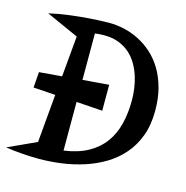

<svg xmlns="http://www.w3.org/2000/svg" viewBox="-122 -766 838 866"><g transform="rotate(15 297.0 -333.5)"><path d="M134.8 3.9Q58.6 3.9 -21 -7.8L111.8 -68.8L131.8 -293.9L28.8 -300.8L34.2 -374L140.1 -382.8L157.2 -573.2L5.9 -641.1Q53.2 -651.9 102.1 -658Q150.9 -664.1 191.9 -667Q239.3 -670.4 284.2 -670.9Q317.4 -670.9 352.8 -663.1Q388.2 -655.3 421.9 -638.4Q455.6 -621.6 485.4 -595.2Q515.1 -568.8 537.4 -532.2Q559.6 -495.6 572.8 -448Q585.9 -400.4 585.9 -340.8Q585.9 -274.9 566.9 -223.6Q547.9 -172.4 514.9 -134.3Q481.9 -96.2 438 -69.6Q394 -43 343.8 -26.9Q293.5 -10.7 240 -3.4Q186.5 3.9 134.8 3.9ZM232.9 -288.1V-61Q299.3 -70.3 345 -95.7Q390.6 -121.1 418.9 -159.9Q447.3 -198.7 459.7 -249.3Q472.2 -299.8 472.2 -359.9Q472.2 -384.8 468.5 -413.1Q464.8 -441.4 456.1 -469.2Q447.3 -497.1 432.6 -522.7Q418 -548.3 396.2 -567.9Q374.5 -587.4 344.7 -599.1Q314.9 -610.8 275.9 -610.8Q255.4 -610.8 232.9 -607.9V-391.1L355 -400.9V-279.8Z"/></g></svg>

Font: Risque
Style: Regular
Weight: 400
Designer: Astigmatic (AOETI)
Foundry: Astigmatic (AOETI)
Version: Version 1.000